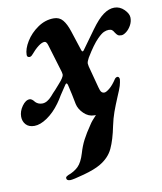

<svg xmlns="http://www.w3.org/2000/svg" viewBox="-96 -502 711 844"><g transform="rotate(-10 259.5 -80.5)"><path d="M534 -381Q534 -363 525 -347Q516 -331 503.5 -321.5Q491 -312 482 -312Q471 -312 466 -315.5Q461 -319 455 -328Q450 -337 445 -341Q440 -345 430 -345Q420 -345 408.5 -340Q397 -335 379 -317Q355 -293 323 -240Q314 -224 314 -215Q314 -212 316 -202L342 -104Q346 -88 351 -82.5Q356 -77 364 -77Q372 -77 387.5 -89.5Q403 -102 420 -128Q422 -131 425.5 -133Q429 -135 432 -135Q436 -135 438.5 -131.5Q441 -128 441 -122Q441 -119 439 -109Q437 -96 428.5 -75Q420 -54 418 -50Q402 -12 392.5 14.5Q383 41 376 74Q364 134 346.5 171.5Q329 209 288 233Q261 249 211.5 262.5Q162 276 150 276Q133 276 133 264Q133 260 136.5 257.5Q140 255 144 253Q172 243 190 225.5Q208 208 220 168Q229 137 242.5 111Q256 85 280 50Q288 37 310 14H303Q277 14 256.5 -6Q236 -26 231 -49L222 -94L212 -138Q208 -151 201 -141Q195 -133 173 -99Q162 -80 151 -65Q125 -29 93.5 -7.5Q62 14 36 14Q11 14 -2 -0.5Q-15 -15 -15 -36Q-15 -60 1 -82.5Q17 -105 35 -105Q45 -105 57 -89Q69 -77 87 -77Q109 -77 131 -102Q141 -114 153 -126Q158 -132 171.5 -147Q185 -162 190 -170Q197 -180 197 -188Q197 -191 195 -199L157 -325Q152 -342 143 -342Q120 -342 78 -293Q73 -288 67 -288Q63 -288 59.5 -290.5Q56 -293 56 -299Q56 -326 76 -358.5Q96 -391 129.5 -414Q163 -437 201 -437Q226 -437 241 -419Q256 -401 267 -367L296 -278Q298 -272 301 -272Q305 -272 309 -279L366 -358Q397 -401 422 -419Q447 -437 471 -437Q496 -437 515 -418Q534 -399 534 -381Z"/></g></svg>

Font: EB Garamond ExtraBold
Style: Italic
Weight: 800
Italic angle: -17.2°
Designer: Georg Duffner and Octavio Pardo
Foundry: Georg Duffner
Version: Version 1.000